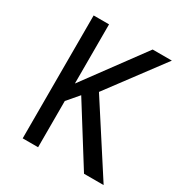

<svg xmlns="http://www.w3.org/2000/svg" viewBox="-169 -857 938 985"><g transform="rotate(30 300.0 -364.0)"><path d="M452.6 -728H566.4L322.8 -401.9L582.5 0H466.3L252.4 -341.8L194.3 -273.9V0H103V-728H194.3V-377.4Z"/></g></svg>

Font: Oxygen Mono
Style: Regular
Weight: 400
Designer: Vernon Adams
Foundry: Vernon Adams
Version: Version 0.201; ttfautohint (v0.8) -r 50 -G 200 -x